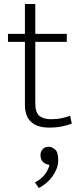

<svg xmlns="http://www.w3.org/2000/svg" viewBox="-20 -640 398 963"><path d="M315 -430H157V-122Q157 -75 178 -58.5Q199 -42 236 -42Q265 -42 290 -47.5Q315 -53 332 -59L340 -20Q320 -12 291 -6Q262 0 227 0Q167 0 136 -28.5Q105 -57 105 -115V-430H20V-470H105V-620H157V-470H315ZM223 186Q206 183 194.5 171Q183 159 183 138Q183 120 194.5 108Q206 96 224 96Q240 96 256 109.5Q272 123 272 162Q272 185 264 206Q256 227 242.5 245.5Q229 264 211.5 278.5Q194 293 175 303L155 275Q185 260 204 236Q223 212 228 187Z"/></svg>

Font: Ek Mukta ExtraLight
Style: Regular
Weight: 275
Designer: Girish Dalvi and Yashodeep Gholap
Foundry: Ek Type
Version: Version 2.538;PS 1.002;hotconv 16.6.51;makeotf.lib2.5.65220;